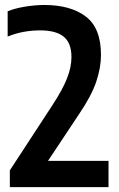

<svg xmlns="http://www.w3.org/2000/svg" viewBox="-20 -770 490 790"><path d="M20.5 0V-69L194.5 -335.5Q237 -400 255.5 -446.8Q274 -493.5 274 -535Q274 -593.5 242 -619.2Q210 -645 145.5 -645Q73 -645 11.5 -619.5V-723.5Q40 -735.5 82.2 -742.5Q124.5 -749.5 162.5 -749.5Q270.5 -749.5 333 -702Q395.5 -654.5 395.5 -544.5Q395.5 -491.5 376 -433.8Q356.5 -376 305 -300L177.5 -108H426.5V0Z"/></svg>

Font: Encode Sans Condensed Condensed SemiBold
Style: Regular
Weight: 600
Width: 3
Designer: Multiple Designers
Foundry: Impallari Type
Version: Version 3.000; ttfautohint (v1.8.3) -l 8 -r 50 -G 200 -x 14 